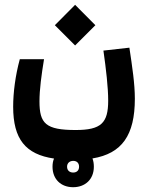

<svg xmlns="http://www.w3.org/2000/svg" viewBox="-20 -488 626 805"><path d="M286.6 296.9C335.9 296.9 373.5 265.1 373.5 210.9C373.5 198.2 371.6 186.5 367.7 176.3C491.7 155.8 545.4 78.6 545.4 -74.2C545.4 -136.7 534.7 -206.5 522.5 -288.1L413.6 -275.9C424.8 -197.3 433.6 -121.1 433.6 -66.4C433.6 27.8 404.3 57.1 296.9 57.1C171.4 57.1 145.5 29.8 145.5 -63C145.5 -112.3 153.8 -173.8 164.6 -239.7H63C44.4 -171.4 35.2 -99.6 35.2 -40.5C35.2 95.2 86.9 159.2 206.5 176.8C202.1 187 200.2 198.2 200.2 210.9C200.2 263.7 235.8 296.9 286.6 296.9ZM294.9 -297.4 379.9 -382.3 294.9 -467.8 210 -382.3ZM286.6 235.4C272.9 235.4 261.2 227.5 261.2 210.9C261.2 195.8 272 186.5 287.1 186.5C301.8 186.5 311.5 195.3 311.5 210.9C311.5 226.6 301.8 235.4 286.6 235.4Z"/></svg>

Font: Cascadia Code NF SemiBold
Style: Regular
Weight: 600
Monospace: yes
Designer: Aaron Bell
Foundry: Saja Typeworks
Version: Version 2404.023